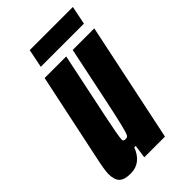

<svg xmlns="http://www.w3.org/2000/svg" viewBox="-203 -699 774 774"><g transform="rotate(-45 184.5 -312.0)"><path d="M-3 -55Q-3 -76 10 -136L89 -510H212L153 -228Q134 -137 133 -116Q133 -109 136.5 -107Q140 -105 148 -105Q156 -105 160.5 -113Q165 -121 174.5 -160Q184 -199 198 -266L249 -510H372L265 0H147L155 -57H147Q122 8 62 8Q27 8 12 -6.5Q-3 -21 -3 -55ZM110 -553 126 -632H372L356 -553Z"/></g></svg>

Font: Saira Ultra Condensed Black
Style: Italic
Weight: 900
Width: 1
Italic angle: -12°
Designer: Hector Gatti with collaboration of the Omnibus-Type team
Foundry: Omnibus-Type
Version: Version 1.001; ttfautohint (v1.8)